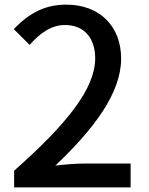

<svg xmlns="http://www.w3.org/2000/svg" viewBox="-20 -774 644 829"><path d="M40 -648 108 -580C149 -627 199 -666 260 -666C346 -666 391 -607 391 -522C391 -393 272 -241 41 -37V35H544V-68H348C309 -68 260 -64 219 -59C384 -216 503 -371 503 -521C503 -661 410 -754 266 -754C164 -754 95 -709 28 -636Z"/></svg>

Font: GenEiGothic-pro-SemiBold
Style: Regular
Weight: 500
Designer: Ryoko NISHIZUKA (kana & ideographs); Paul D. Hunt (Latin, Greek & Cyrillic); Wenlong ZHANG (bopomofo); Sandoll Communica
Foundry: Adobe Systems Incorporated; o_tamon
Version: Version 1.000.140830